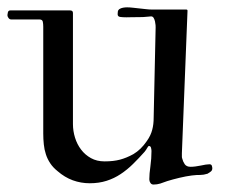

<svg xmlns="http://www.w3.org/2000/svg" viewBox="-21 -492 607 518"><path d="M381.8 -8.3Q381.8 -22.5 384.8 -43.5Q387.7 -64.5 387.7 -84.5Q387.7 -87.9 386.5 -93Q385.3 -98.1 380.9 -98.1Q378.9 -98.1 376.2 -93Q373.5 -87.9 369.1 -82.5Q353.5 -64.9 337.9 -49.6Q322.3 -34.2 304.7 -22.5Q287.1 -10.7 266.6 -4.2Q246.1 2.4 221.2 2.4Q197.3 2.4 175.3 -5.6Q153.3 -13.7 134.3 -30.3Q122.1 -40 114.5 -51.5Q106.9 -63 102.8 -75.7Q98.6 -88.4 97.2 -102.5Q95.7 -116.7 95.7 -131.8V-419.9Q95.7 -427.2 94.5 -433.3Q93.3 -439.5 85.4 -439.5H9.3Q4.9 -439.5 2 -443.4Q-1 -447.3 -1 -451.2Q-1 -453.1 0.2 -458.5Q1.5 -463.9 6.8 -463.9H168Q175.8 -463.9 175.8 -457V-157.2Q175.8 -138.7 181.4 -120.6Q187 -102.5 197.8 -88.4Q208.5 -74.2 224.4 -65.4Q240.2 -56.6 261.2 -56.6Q285.2 -56.6 302.7 -61.3Q320.3 -65.9 338.9 -76.2Q359.4 -88.4 375 -111.3Q380.9 -119.6 384.3 -127Q387.7 -134.3 389.6 -141.6Q391.6 -148.9 392.6 -157.2Q393.6 -165.5 393.6 -175.8L398.9 -418Q398.9 -419.4 398.7 -424.1Q398.4 -428.7 397.2 -434.1Q396 -439.5 393.6 -443.6Q391.1 -447.8 386.7 -447.8Q383.8 -447.8 375.2 -446.8Q366.7 -445.8 355.5 -445.8Q344.7 -445.8 335.2 -445.6Q325.7 -445.3 320.3 -445.3Q310.1 -445.3 303.2 -446.3Q296.4 -447.3 296.4 -453.6Q296.4 -457 296.9 -460.9Q297.4 -464.8 300.8 -467.3Q305.2 -470.2 310.8 -471.2Q316.4 -472.2 321.8 -472.2Q328.6 -472.2 337.4 -471.2Q346.2 -470.2 355.5 -469.2Q364.7 -468.3 373 -467.3Q381.3 -466.3 387.7 -466.3H481.4Q484.9 -466.3 484.9 -462.9L469.7 -78.6V-71.8Q469.7 -69.3 469.7 -67.9Q469.7 -66.4 470.7 -64Q472.7 -55.7 477.5 -48.8Q482.4 -42 493.2 -42Q499.5 -42 506.8 -43Q514.2 -43.9 521 -45.4Q527.8 -46.9 533.9 -47.9Q540 -48.8 543.9 -48.8Q549.3 -48.8 550.5 -44.9Q551.8 -41 551.8 -38.1Q551.8 -32.2 547.6 -29.1Q543.5 -25.9 539.1 -23.4Q528.3 -20 519.5 -20Q514.2 -20 509.5 -19.8Q504.9 -19.5 496.6 -18.6Q481 -16.6 462.6 -12.2Q444.3 -7.8 430.2 -3.4Q419.9 0.5 411.4 3.2Q402.8 5.9 393.1 5.9Q387.7 5.9 384.8 1.5Q381.8 -2.9 381.8 -8.3Z"/></svg>

Font: IM FELL French Canon
Style: Regular
Weight: 400
Designer: Igino Marini
Foundry: Igino Marini,
Version: 3.00